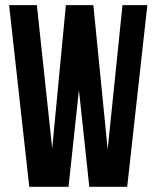

<svg xmlns="http://www.w3.org/2000/svg" viewBox="-20 -720 603 740"><path d="M324.2 0 284.2 -373 244.1 0H92.8L15.1 -700.2H122.1L181.2 -147.9L233.9 -700.2H339.8L395 -144L452.1 -700.2H547.9L470.2 0Z"/></svg>

Font: VL Bebas Neue Bold
Style: Regular
Weight: 700
Designer: Ryoichi Tsunekawa
Foundry: Ryoichi Tsunekawa
Version: Version 1.300